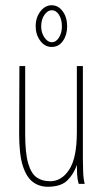

<svg xmlns="http://www.w3.org/2000/svg" viewBox="-20 -701 390 732"><path d="M162 11Q130 11 105.5 -7Q81 -25 67 -68.5Q53 -112 53 -191L54 -449H76V-191Q76 -117 87.5 -78Q99 -39 120 -24.5Q141 -10 171 -10Q215 -10 244 -54.5Q273 -99 273 -197V-449H296V-92Q296 -74 297 -46Q298 -18 303 0H280Q275 -17 274 -36.5Q273 -56 273 -72Q261 -37 236.5 -13Q212 11 162 11ZM177 -522Q151 -522 133.5 -545.5Q116 -569 116 -601Q116 -634 134 -657.5Q152 -681 177 -681Q202 -681 219 -658Q236 -635 236 -600Q236 -568 220 -545Q204 -522 177 -522ZM177 -540Q194 -540 205 -558Q216 -576 216 -600Q216 -627 205 -644.5Q194 -662 177 -662Q162 -662 149.5 -644.5Q137 -627 137 -600Q137 -576 149.5 -558Q162 -540 177 -540Z"/></svg>

Font: Inconsolata ExtraCondensed ExtraLight
Style: Regular
Weight: 200
Width: 2
Monospace: yes
Designer: Raph Levien, Cyreal, Brenton Simpson
Foundry: Raph Levien, Cyreal, Google
Version: Version 3.001; ttfautohint (v1.8.2.53-6de2)